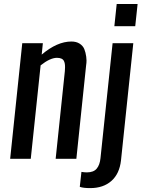

<svg xmlns="http://www.w3.org/2000/svg" viewBox="-20 -794 708 960"><path d="M378.9 140.1 387.2 65.4Q401.9 67.9 414.6 67.9Q447.8 67.9 463.4 49.3Q479 30.8 482.4 -2.9L543 -578.1H646.5L585 7.8Q577.6 74.7 537.1 110.6Q496.6 146.5 431.2 146.5Q395.5 146.5 378.9 140.1ZM551.8 -663.1 563.5 -773.9H668L656.2 -663.1ZM30.8 0 91.3 -578.1H194.3L188.5 -521Q265.6 -586.4 336.9 -586.4Q361.3 -586.4 377.9 -575.9Q394.5 -565.4 401.4 -548.8Q408.2 -532.2 411.1 -510.7Q412.1 -501.5 412.6 -491.7Q412.6 -479.5 410.6 -467.3L361.8 0H258.3L304.2 -437.5Q305.2 -447.8 305.2 -456.5Q305.7 -477.1 299.8 -488.8Q292 -504.9 264.6 -504.9Q231 -504.9 183.1 -467.3L133.8 0Z"/></svg>

Font: Oswald
Style: Regular
Weight: 400
Designer: Vernon Adams
Foundry: Vernon Adams
Version: 3.0; ttfautohint (v0.94.23-7a4d-dirty) -l 8 -r 50 -G 200 -x 